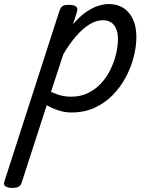

<svg xmlns="http://www.w3.org/2000/svg" viewBox="-117 -539 732 949"><path d="M-58 390Q-74 390 -88 383Q-102 376 -95 357L176 -483Q183 -503 192.5 -509Q202 -515 221 -515Q252 -515 260.5 -505.5Q269 -496 262 -476L244 -419Q276 -457 307 -478.5Q338 -500 366.5 -509.5Q395 -519 420 -519Q484 -519 520.5 -475Q557 -431 557 -355Q557 -309 544 -258Q531 -207 505 -158Q479 -109 440.5 -69.5Q402 -30 351 -6.5Q300 17 236 17Q204 17 173 7Q142 -3 114 -19L-10 364Q-14 377 -24.5 383.5Q-35 390 -58 390ZM135 -85Q163 -72 186 -66.5Q209 -61 234 -61Q283 -61 321 -80.5Q359 -100 386.5 -131.5Q414 -163 431.5 -200.5Q449 -238 457.5 -276Q466 -314 466 -345Q466 -375 457.5 -396Q449 -417 432.5 -428Q416 -439 391 -439Q360 -439 327 -419.5Q294 -400 261 -362.5Q228 -325 196 -271Z"/></svg>

Font: Playwrite DK Uloopet
Style: Regular
Weight: 400
Designer: Veronika Burian, José Scaglione
Foundry: TypeTogether
Version: Version 1.002